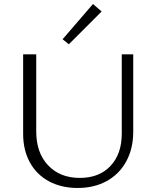

<svg xmlns="http://www.w3.org/2000/svg" viewBox="-20 -928 775 954"><path d="M291 -733 442 -908 485 -871 322 -708ZM95 -263V-658H160V-275Q160 -169 219 -106.5Q278 -44 377 -44Q473 -44 529 -103.5Q585 -163 585 -264V-658H642V-274Q642 -190 607.5 -126.5Q573 -63 510.5 -28.5Q448 6 366 6Q285 6 223.5 -27Q162 -60 128.5 -121Q95 -182 95 -263Z"/></svg>

Font: Isabella Sans
Style: Regular
Weight: 400
Designer: Original fonts by Christian Thalmann (Catharsis Fonts), Modifications by Cristiano Sobral
Version: Version 0.002;July 12, 2020;FontCreator 13.0.0.2655 64-bit; 